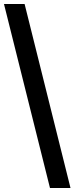

<svg xmlns="http://www.w3.org/2000/svg" viewBox="-20 -828 376 968"><path d="M232 120 0 -808H104L335.5 120Z"/></svg>

Font: Encode Sans Md
Style: Regular
Weight: 500
Designer: Multiple Designers
Foundry: Impallari Type
Version: Version 3.002; ttfautohint (v1.8.3) -l 8 -r 50 -G 200 -x 14 